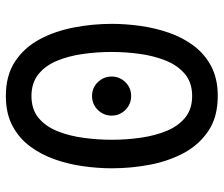

<svg xmlns="http://www.w3.org/2000/svg" viewBox="-74 -678 764 656"><g transform="rotate(90 308.0 -350.0)"><path d="M308 12Q237 12 189.5 -19.8Q142 -51.5 114 -104Q86 -156.5 73.8 -220.8Q61.5 -285 61.5 -350Q61.5 -397 68.5 -447.5Q75.5 -498 91.8 -545Q108 -592 136.2 -629.8Q164.5 -667.5 206.8 -689.8Q249 -712 308 -712Q379.5 -712 427 -680.2Q474.5 -648.5 502.8 -595.8Q531 -543 543 -479Q555 -415 555 -350Q555 -303 548 -252.5Q541 -202 524.5 -155Q508 -108 479.8 -70.2Q451.5 -32.5 409.2 -10.2Q367 12 308 12ZM308 -75.5Q354.5 -75.5 383.8 -100.5Q413 -125.5 429 -166.2Q445 -207 451.2 -255.2Q457.5 -303.5 457.5 -350Q457.5 -400.5 450.5 -449.2Q443.5 -498 427 -537.8Q410.5 -577.5 381.5 -601Q352.5 -624.5 308 -624.5Q262 -624.5 232.5 -599.5Q203 -574.5 186.8 -533.8Q170.5 -493 164 -444.8Q157.5 -396.5 157.5 -350Q157.5 -299.5 164.5 -250.5Q171.5 -201.5 188 -162Q204.5 -122.5 234 -99Q263.5 -75.5 308 -75.5ZM308 -282.5Q279.5 -282.5 260.5 -302.5Q241.5 -322.5 241.5 -349.5Q241.5 -376.5 260.5 -396.2Q279.5 -416 308 -416Q336.5 -416 355.8 -396.2Q375 -376.5 375 -349.5Q375 -322.5 355.8 -302.5Q336.5 -282.5 308 -282.5Z"/></g></svg>

Font: Overpass Mono Medium
Style: Regular
Weight: 500
Monospace: yes
Designer: Delve Withrington, Dave Bailey
Foundry: Delve Fonts LLC
Version: Version 4.000